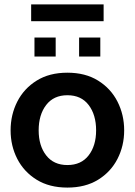

<svg xmlns="http://www.w3.org/2000/svg" viewBox="-20 -839 610 869"><path d="M285 10Q203.5 10 146 -25.5Q88.5 -61 58.2 -120Q28 -179 28 -249Q28 -319.5 58.2 -379Q88.5 -438.5 146 -474.2Q203.5 -510 285 -510Q366.5 -510 424 -474.2Q481.5 -438.5 511.8 -379Q542 -319.5 542 -249Q542 -179 511.8 -120Q481.5 -61 424 -25.5Q366.5 10 285 10ZM285 -92Q347.5 -92 381.2 -135.8Q415 -179.5 415 -249Q415 -319.5 381.2 -363.8Q347.5 -408 285 -408Q223 -408 189 -363.8Q155 -319.5 155 -249Q155 -179.5 189 -135.8Q223 -92 285 -92ZM136 -583V-669H232V-583ZM338 -583V-669H434V-583ZM121 -743V-819H449V-743Z"/></svg>

Font: Cabin Resolve
Style: Bold-Resolve
Weight: 700
Designer: Pablo Impallari
Foundry: Pablo Impallari. http://www.impallari.com Igino Marini. http://www.ikern.com
Version: Version 3.001